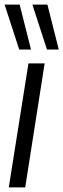

<svg xmlns="http://www.w3.org/2000/svg" viewBox="-30 -810 274 830"><path d="M79 0H8L93 -536H163ZM53 -596 -10 -790H55L104 -596ZM173 -596 110 -790H175L224 -596Z"/></svg>

Font: Georama SemiCondensed
Style: Italic
Weight: 400
Width: 4
Italic angle: -9°
Designer: Jean-Baptiste Levee
Foundry: Production Type
Version: Version 1.000